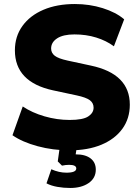

<svg xmlns="http://www.w3.org/2000/svg" viewBox="-20 -736 691 954"><path d="M326 11Q243 11 167 -9.5Q91 -30 42 -64L93 -207Q139 -176 201 -158Q263 -140 326 -140Q392 -140 418.5 -157.5Q445 -175 445 -201Q445 -224 426.5 -238Q408 -252 361 -262L244 -287Q54 -328 54 -486Q54 -555 91.5 -607Q129 -659 196 -687.5Q263 -716 352 -716Q425 -716 490.5 -695.5Q556 -675 597 -640L546 -506Q508 -534 458 -549.5Q408 -565 350 -565Q294 -565 264 -545.5Q234 -526 234 -495Q234 -473 252 -459Q270 -445 316 -435L432 -410Q625 -369 625 -216Q625 -147 588 -96Q551 -45 484 -17Q417 11 326 11ZM329 198Q296 198 265 192.5Q234 187 211 175L235 105Q273 122 310 122Q359 122 359 101Q359 83 323 83Q307 83 288 87L267 66L279 -20H364L356 31H357Q404 31 430 51Q456 71 456 107Q456 149 420.5 173.5Q385 198 329 198Z"/></svg>

Font: Nunito Sans Black
Style: Regular
Weight: 900
Designer: Vernon Adams
Foundry: Vernon Adams
Version: Version 3.006; ttfautohint (v1.8.3)